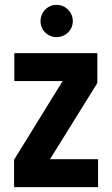

<svg xmlns="http://www.w3.org/2000/svg" viewBox="-20 -771 463 791"><path d="M381 -429V-552H39V-437H238L38 -113V0H384V-115H186ZM147 -684C147 -647 176 -618 213 -618C250 -618 280 -647 280 -684C280 -721 250 -751 213 -751C176 -751 147 -721 147 -684Z"/></svg>

Font: Malmofest SemiBold
Style: Regular
Weight: 600
Designer: Jonny Pinhorn (Poppins), Kolossal
Version: Version 1.004;Glyphs 3.1.2 (3151)